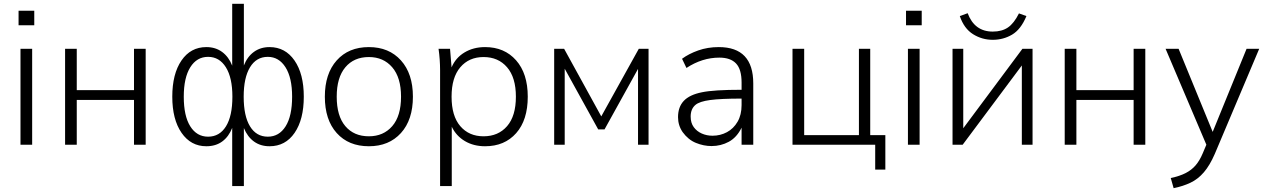

<svg xmlns="http://www.w3.org/2000/svg" viewBox="-20 -756 6620 1003"><path d="M77 0ZM77 -624V-700H159V-624ZM87 0V-501H148V0Z M320 0V-501H381V-285H680V-501H741V0H680V-234H381V0Z M1193 216V-88Q1175 -42 1141 -17Q1107 8 1058 8Q977 8 928.5 -62Q880 -132 880 -251Q880 -370 928 -440Q976 -510 1058 -510Q1106 -510 1140.5 -484.5Q1175 -459 1193 -413V-736H1254V-414Q1272 -460 1306.5 -485Q1341 -510 1388 -510Q1470 -510 1518.5 -440Q1567 -370 1567 -251Q1567 -132 1519 -62Q1471 8 1388 8Q1341 8 1307 -16.5Q1273 -41 1254 -87V216ZM1067 -42Q1127 -42 1160.5 -96Q1194 -150 1194 -251Q1194 -350 1160 -404.5Q1126 -459 1067 -459Q1008 -459 974 -404.5Q940 -350 940 -251Q940 -150 974 -96Q1008 -42 1067 -42ZM1379 -42Q1438 -42 1472 -96Q1506 -150 1506 -251Q1506 -350 1471.5 -404.5Q1437 -459 1379 -459Q1319 -459 1286 -404.5Q1253 -350 1253 -251Q1253 -150 1286 -96Q1319 -42 1379 -42Z M1677 0ZM1907 8Q1801 8 1739 -61Q1677 -130 1677 -251Q1677 -371 1739 -440.5Q1801 -510 1907 -510Q2012 -510 2074.5 -440.5Q2137 -371 2137 -251Q2137 -130 2074.5 -61Q2012 8 1907 8ZM1907 -44Q1983 -44 2029 -97Q2075 -150 2075 -251Q2075 -351 2029 -404.5Q1983 -458 1907 -458Q1829 -458 1784 -404.5Q1739 -351 1739 -251Q1739 -150 1784 -97Q1829 -44 1907 -44Z M2271 0ZM2279 216V-389Q2279 -416 2277 -444.5Q2275 -473 2271 -501H2331L2339 -404Q2360 -454 2406.5 -482Q2453 -510 2514 -510Q2615 -510 2676 -441Q2737 -372 2737 -251Q2737 -129 2676.5 -60.5Q2616 8 2514 8Q2454 8 2408.5 -19Q2363 -46 2340 -94V216ZM2506 -44Q2583 -44 2629 -97Q2675 -150 2675 -251Q2675 -351 2629 -404.5Q2583 -458 2506 -458Q2430 -458 2384.5 -404.5Q2339 -351 2339 -251Q2339 -150 2384.5 -97Q2430 -44 2506 -44Z M2875 0V-501H2927L3121 -148L3317 -501H3368V0H3313V-396L3138 -80H3105L2930 -397V0Z M3697 7Q3656 7 3615.5 -9.5Q3575 -26 3546 -66Q3522 -101 3522 -144Q3522 -197 3552 -229Q3582 -261 3647 -274Q3709 -287 3854 -287V-325Q3854 -394 3825 -424.5Q3796 -455 3738 -455Q3648 -455 3566 -401L3543 -449Q3578 -475 3627.5 -492.5Q3677 -510 3735 -510Q3915 -510 3915 -320V0H3854V-89Q3829 -38 3787.5 -15.5Q3746 7 3697 7ZM3702 -47Q3743 -47 3777.5 -65.5Q3812 -84 3833 -120Q3854 -156 3854 -207V-241Q3746 -241 3690 -233.5Q3634 -226 3613 -208Q3588 -187 3588 -147Q3588 -114 3604 -92Q3620 -70 3646 -58.5Q3672 -47 3702 -47Z M4552 130V0H4120V-501H4181V-50H4467V-501H4526V-50H4605V130Z M4713 0ZM4713 -624V-700H4795V-624ZM4723 0V-501H4784V0Z M4956 0ZM4956 0V-501H5012V-86L5321 -501H5374V0H5318V-414L5009 0ZM5166 -548Q5110 -548 5063 -577.5Q5016 -607 4994 -672L5035 -687Q5071 -591 5166 -591Q5214 -591 5245.5 -612.5Q5277 -634 5303 -686L5342 -672Q5313 -602 5267 -575Q5221 -548 5166 -548Z M5542 0V-501H5603V-285H5902V-501H5963V0H5902V-234H5603V0Z M6069 0ZM6111 227 6096 174Q6143 164 6174 148Q6205 132 6226 107.5Q6247 83 6263 45L6282 0L6069 -501H6137L6315 -67L6492 -501H6558L6326 48Q6300 108 6269 144Q6238 180 6199 198.5Q6160 217 6111 227Z"/></svg>

Font: Winston Light
Style: Regular
Weight: 300
Designer: Original fonts by Vernon Adams / Changes by Cristiano Sobral
Foundry: Original fonts by Vernon Adams / Changes by Cristiano Sobral
Version: Version 2.503;July 17, 2020;FontCreator 13.0.0.2655 64-bit